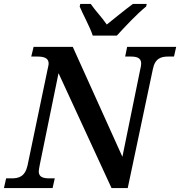

<svg xmlns="http://www.w3.org/2000/svg" viewBox="-30 -951 911 971"><path d="M439 -771H561C604 -818 664 -882 709 -918L712 -931H642C598 -899 550 -858 510 -827C482 -868 455 -893 429 -931H376L373 -918C386 -885 426 -813 439 -771ZM-10 0H236L247 -49H221C191 -49 166 -54 166 -84C166 -90 168 -100 171 -117L266 -581L534 0H616L743 -601C754 -657 786 -665 821 -665H850L861 -714H613L603 -665H630C659 -665 684 -660 684 -630C684 -623 682 -609 679 -599L589 -158L338 -714H140L128 -665H157C188 -665 216 -660 216 -630C216 -622 213 -612 210 -597L109 -113C96 -57 64 -49 29 -49H1Z"/></svg>

Font: Noto Serif Semi
Style: Italic
Weight: 600
Italic angle: -12°
Designer: Monotype Design Team
Foundry: Monotype Imaging Inc.
Version: Version 1.901